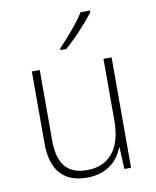

<svg xmlns="http://www.w3.org/2000/svg" viewBox="-86 -832 736 908"><g transform="rotate(-10 281.5 -378.0)"><path d="M239 -614V-606H266C315 -647 376 -714 409 -758V-766H364C336 -721 281 -657 239 -614ZM259 10C356 10 409 -44 432 -104H434L439 0H471V-530H432V-233C432 -93 367 -25 265 -25C174 -25 126 -75 126 -191V-530H88V-184C88 -56 146 10 259 10Z"/></g></svg>

Font: Noto Sans Mono SemiCondensed ExtraLight
Style: Regular
Weight: 200
Width: 4
Designer: Monotype Design Team
Foundry: Monotype Imaging Inc.
Version: Version 2.014